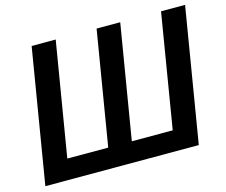

<svg xmlns="http://www.w3.org/2000/svg" viewBox="-102 -867 1182 1005"><g transform="rotate(-15 489.0 -364.0)"><path d="M146 -727.5H276.4L173.8 -109.9H395.5L498 -727.5H626L523.4 -109.9H745.1L847.2 -727.5H977.5L856.9 0H25.4Z"/></g></svg>

Font: Inter 18pt SemiBold
Style: Italic
Weight: 600
Italic angle: -9.3988°
Designer: Rasmus Andersson
Foundry: rsms
Version: Version 4.001;git-66647c0bb